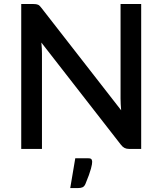

<svg xmlns="http://www.w3.org/2000/svg" viewBox="-20 -740 808 954"><path d="M681.5 -720V0H622Q608.5 0 599 -4.8Q589.5 -9.5 581 -20.5L185.5 -528.5Q187 -514 187.8 -499.8Q188.5 -485.5 188.5 -473.5V0H85.5V-720H146.5Q154 -720 159.2 -719.2Q164.5 -718.5 169 -716.5Q173.5 -714.5 177.5 -710.5Q181.5 -706.5 186 -700.5L582 -192Q580.5 -207.5 579.8 -222.5Q579 -237.5 579 -250.5V-720ZM419 46.5Q432 46.5 435 52.2Q438 58 438 64Q438 68.5 436.8 76.8Q435.5 85 432 98Q428.5 111 421.8 129.8Q415 148.5 404.5 174Q399 186.5 390.2 190.5Q381.5 194.5 367 194.5H329L354 46.5Z"/></svg>

Font: Lato SemiBold
Style: Regular
Weight: 600
Designer: Lukasz Dziedzic with Adam Twardoch and Botio Nikoltchev
Foundry: tyPoland Lukasz Dziedzic
Version: Version 2.015; 2015-08-06; http://www.latofonts.com/